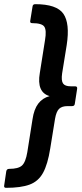

<svg xmlns="http://www.w3.org/2000/svg" viewBox="-71 -739 391 921"><path d="M98 -719Q201 -719 233 -673Q265 -627 249 -523L227 -387Q222 -352 231.5 -338.5Q241 -325 268 -325H289Q301 -325 299 -313L288 -242Q287 -230 275 -230H253Q226 -230 212.5 -217Q199 -204 193 -169L170 -27Q158 49 135.5 90Q113 131 71 146.5Q29 162 -42 162Q-53 162 -51 151L-41 83Q-39 71 -27 71Q17 71 34.5 55Q52 39 60 -9L85 -167Q92 -215 112.5 -242Q133 -269 167 -278Q104 -296 120 -389L145 -547Q153 -594 141.5 -611Q130 -628 83 -628Q72 -628 74 -639L85 -707Q86 -719 98 -719Z"/></svg>

Font: Sofia Sans
Style: Bold Italic
Weight: 700
Italic angle: -9°
Designer: Botio Nikoltchev, Ani Petrova
Foundry: lettersoup
Version: Version 4.101; ttfautohint (v1.8.4.7-5d5b)